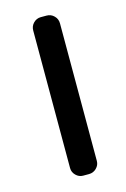

<svg xmlns="http://www.w3.org/2000/svg" viewBox="-89 -592 404 616"><g transform="rotate(-15 113.5 -284.0)"><path d="M109.4 -20.5Q95.7 -20.5 85.4 -30.8Q75.2 -41 75.2 -54.7V-511.7Q75.2 -526.4 85.4 -536.6Q95.7 -546.9 109.4 -546.9H128.9Q143.6 -546.9 153.8 -536.6Q164.1 -526.4 164.1 -511.7V-54.7Q164.1 -41 153.8 -30.8Q143.6 -20.5 128.9 -20.5Z"/></g></svg>

Font: Gen Jyuu GothicL Regular
Style: Regular
Weight: 400
Designer: [Source Han Sans]
Ryoko NISHIZUKA  (kana & ideographs); Paul D. Hunt (Latin, Greek & Cyrillic); Wenlong ZHANG  (bopomofo
Version: Version 1.002.20150607